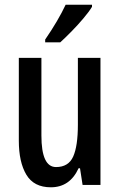

<svg xmlns="http://www.w3.org/2000/svg" viewBox="-20 -786 509 816"><path d="M407 -540V0H331L320 -71H314Q277 10 196 10Q124 10 92 -43.5Q60 -97 60 -188V-540H156V-210Q156 -76 218 -76Q271 -76 291 -120.5Q311 -165 311 -256V-540ZM371 -757Q359 -737 335 -708.5Q311 -680 284 -652.5Q257 -625 236 -606H172V-618Q227 -698 259 -766H371Z"/></svg>

Font: Noto Sans Georgian ExtraCondensed Medium
Style: Regular
Weight: 500
Width: 2
Designer: Monotype Design Team, Akaki Razmadze
Foundry: Google LLC
Version: Version 2.005; ttfautohint (v1.8.4.7-5d5b)